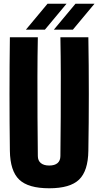

<svg xmlns="http://www.w3.org/2000/svg" viewBox="-20 -1000 527 1030"><path d="M244 10Q131.5 10 83 -36.5Q34.5 -83 33 -191Q31 -342 31 -495.8Q31 -649.5 33 -800H183Q181 -699.5 180.8 -590.5Q180.5 -481.5 181.2 -372.5Q182 -263.5 183 -163Q183 -138.5 199 -125.2Q215 -112 244 -112Q273.5 -112 288.8 -125.2Q304 -138.5 304 -163Q305 -263.5 305.8 -372.5Q306.5 -481.5 306.2 -590.5Q306 -699.5 304 -800H454Q456.5 -649.5 456.5 -495.8Q456.5 -342 454 -191Q452.5 -83 404.2 -36.5Q356 10 244 10ZM119 -841 235 -980H337L221 -841ZM269 -841 385 -980H487L371 -841Z"/></svg>

Font: Big Shoulders Display Thin Black
Style: Regular
Weight: 900
Version: Version 2.002